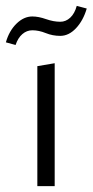

<svg xmlns="http://www.w3.org/2000/svg" viewBox="-28 -633 315 653"><path d="M99 0V-408L158 -418V0ZM25 -480 -8 -489Q3 -528 28 -552.5Q53 -577 82 -577Q103 -577 128.5 -568Q154 -559 177 -559Q196 -559 211 -573Q226 -587 233 -613L267 -604Q255 -563 230.5 -537Q206 -511 177 -511Q151 -511 127.5 -520.5Q104 -530 82 -530Q63 -530 48 -517Q33 -504 25 -480Z"/></svg>

Font: Ysabeau Office Light
Style: Regular
Weight: 300
Designer: Christian Thalmann (Catharsis Fonts)
Version: Version 2.001;gftools[0.9.30]; featfreeze: tnum,lnum,ss02